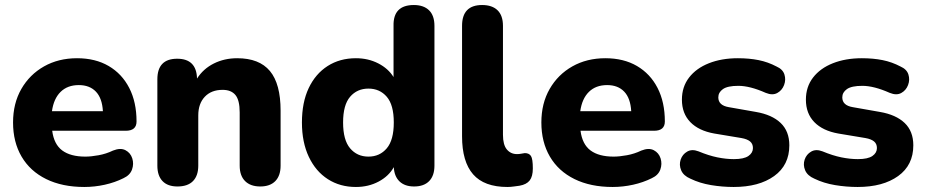

<svg xmlns="http://www.w3.org/2000/svg" viewBox="-20 -734 3684 765"><path d="M316 11Q228 11 164 -20.5Q100 -52 66 -110Q32 -168 32 -246Q32 -322 65 -379.5Q98 -437 155.5 -469.5Q213 -502 287 -502Q360 -502 413 -471Q466 -440 495 -383.5Q524 -327 524 -250Q524 -213 481 -213H188Q195 -159 228 -134.5Q261 -110 320 -110Q343 -110 373 -115.5Q403 -121 430 -134Q460 -146 480 -135.5Q500 -125 507 -103Q514 -81 506 -58.5Q498 -36 472 -24Q438 -7 397.5 2Q357 11 316 11ZM187 -291H390Q387 -343 362 -369Q337 -395 294 -395Q249 -395 221.5 -368Q194 -341 187 -291Z M687 9Q648 9 627.5 -12.5Q607 -34 607 -74V-418Q607 -500 686 -500Q763 -500 765 -421Q790 -460 832 -481Q874 -502 925 -502Q1013 -502 1055.5 -451Q1098 -400 1098 -293V-74Q1098 -34 1077 -12.5Q1056 9 1017 9Q978 9 956.5 -12.5Q935 -34 935 -74V-286Q935 -335 918 -355.5Q901 -376 867 -376Q822 -376 796 -348.5Q770 -321 770 -274V-74Q770 -34 749 -12.5Q728 9 687 9Z M1448 -110Q1493 -110 1521 -143Q1549 -176 1549 -246Q1549 -316 1521 -348.5Q1493 -381 1448 -381Q1403 -381 1375 -348.5Q1347 -316 1347 -246Q1347 -176 1375 -143Q1403 -110 1448 -110ZM1398 11Q1335 11 1286.5 -20Q1238 -51 1210.5 -109Q1183 -167 1183 -246Q1183 -326 1210 -383Q1237 -440 1285.5 -471Q1334 -502 1398 -502Q1447 -502 1487 -481.5Q1527 -461 1548 -427V-631Q1546 -714 1629 -714Q1668 -714 1689.5 -693Q1711 -672 1711 -631V-74Q1711 -34 1690 -12.5Q1669 9 1630 9Q1593 9 1572 -11Q1551 -31 1549 -68Q1529 -32 1488.5 -10.5Q1448 11 1398 11Z M2002 11Q1909 11 1865 -39.5Q1821 -90 1821 -191V-631Q1821 -714 1901 -714Q1941 -714 1962.5 -693Q1984 -672 1984 -631V-197Q1984 -157 1999.5 -138.5Q2015 -120 2040 -120Q2048 -120 2056 -121.5Q2064 -123 2071 -124Q2088 -124 2095.5 -112.5Q2103 -101 2103 -63Q2103 -31 2090.5 -15Q2078 1 2050 6Q2042 7 2028 9Q2014 11 2002 11Z M2421 11Q2333 11 2269 -20.5Q2205 -52 2171 -110Q2137 -168 2137 -246Q2137 -322 2170 -379.5Q2203 -437 2260.5 -469.5Q2318 -502 2392 -502Q2465 -502 2518 -471Q2571 -440 2600 -383.5Q2629 -327 2629 -250Q2629 -213 2586 -213H2293Q2300 -159 2333 -134.5Q2366 -110 2425 -110Q2448 -110 2478 -115.5Q2508 -121 2535 -134Q2565 -146 2585 -135.5Q2605 -125 2612 -103Q2619 -81 2611 -58.5Q2603 -36 2577 -24Q2543 -7 2502.5 2Q2462 11 2421 11ZM2292 -291H2495Q2492 -343 2467 -369Q2442 -395 2399 -395Q2354 -395 2326.5 -368Q2299 -341 2292 -291Z M2903 11Q2858 11 2813 3.5Q2768 -4 2731 -22Q2703 -34 2694 -55.5Q2685 -77 2692 -98Q2699 -119 2718 -130Q2737 -141 2763 -131Q2804 -114 2838.5 -107Q2873 -100 2904 -100Q2944 -100 2962 -112.5Q2980 -125 2980 -144Q2980 -161 2968.5 -170.5Q2957 -180 2934 -184L2826 -202Q2764 -213 2730.5 -247.5Q2697 -282 2697 -337Q2697 -388 2725.5 -425Q2754 -462 2804.5 -482Q2855 -502 2920 -502Q2965 -502 3002.5 -494.5Q3040 -487 3074 -469Q3099 -458 3105.5 -437Q3112 -416 3104 -395Q3096 -374 3077 -363.5Q3058 -353 3031 -364Q2968 -392 2922 -392Q2879 -392 2860.5 -379Q2842 -366 2842 -346Q2842 -314 2884 -307L2992 -288Q3056 -277 3090.5 -244Q3125 -211 3125 -155Q3125 -76 3064.5 -32.5Q3004 11 2903 11Z M3397 11Q3352 11 3307 3.5Q3262 -4 3225 -22Q3197 -34 3188 -55.5Q3179 -77 3186 -98Q3193 -119 3212 -130Q3231 -141 3257 -131Q3298 -114 3332.5 -107Q3367 -100 3398 -100Q3438 -100 3456 -112.5Q3474 -125 3474 -144Q3474 -161 3462.5 -170.5Q3451 -180 3428 -184L3320 -202Q3258 -213 3224.5 -247.5Q3191 -282 3191 -337Q3191 -388 3219.5 -425Q3248 -462 3298.5 -482Q3349 -502 3414 -502Q3459 -502 3496.5 -494.5Q3534 -487 3568 -469Q3593 -458 3599.5 -437Q3606 -416 3598 -395Q3590 -374 3571 -363.5Q3552 -353 3525 -364Q3462 -392 3416 -392Q3373 -392 3354.5 -379Q3336 -366 3336 -346Q3336 -314 3378 -307L3486 -288Q3550 -277 3584.5 -244Q3619 -211 3619 -155Q3619 -76 3558.5 -32.5Q3498 11 3397 11Z"/></svg>

Font: Chiron GoRound TC EB
Style: Regular
Weight: 700
Designer: Ryoko NISHIZUKA 西塚涼子 (kana, bopomofo & ideographs); Paul D. Hunt (Latin, Greek & Cyrillic); Sandoll Communications 산돌커뮤니
Foundry: Adobe
Version: Version 1.000;hotconv 1.1.1;makeotfexe 2.6.0